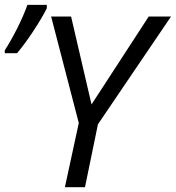

<svg xmlns="http://www.w3.org/2000/svg" viewBox="-123 -783 735 803"><path d="M206.5 -268.6 90.8 -713.9H174.3L259.8 -346.2L499 -713.9H592.3L286.6 -263.2L232.4 0H148.4ZM-8.3 -762.7H72.8V-748.5Q53.2 -709 17.1 -654.1Q-19 -599.1 -51.8 -560.5H-103V-572.8Q-78.6 -609.9 -51.5 -663.6Q-24.4 -717.3 -8.3 -762.7Z"/></svg>

Font: Viking Open Sans
Style: Italic
Weight: 400
Italic angle: -12°
Foundry: Ascender Corporation
Version: Version 2.000